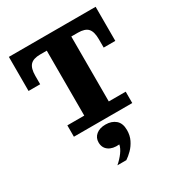

<svg xmlns="http://www.w3.org/2000/svg" viewBox="-226 -829 1198 1288"><g transform="rotate(-30 373.0 -185.0)"><path d="M147 0V-88H278V-682H468V-88H599V0ZM37 -418V-591H227Q173 -591 150 -566Q127 -541 127 -483V-418ZM37 -591V-682H709V-591ZM619 -483Q619 -541 596.5 -566Q574 -591 519 -591H709V-418H619ZM304 312Q336 284 358 254Q380 224 385 197Q333 202 302 180Q271 158 271 116Q271 80 298 57.5Q325 35 371 35Q418 35 448 60.5Q478 86 478 139Q478 181 461.5 214.5Q445 248 420.5 272.5Q396 297 373 312Z"/></g></svg>

Font: Montagu Slab
Style: Bold
Weight: 700
Designer: Florian Karsten
Foundry: Florian Karsten
Version: Version 1.000